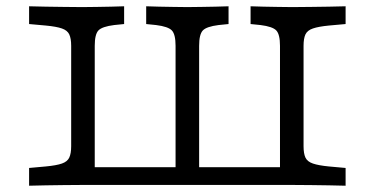

<svg xmlns="http://www.w3.org/2000/svg" viewBox="-20 -591 1192 611"><path d="M235.5 -2.4Q211.3 -2.4 182.7 -2Q154 -1.6 125.4 -1.2Q96.8 -0.8 72.6 0V-56.5L125.8 -61.3Q159.7 -64.5 177 -70.6Q194.4 -76.6 200.4 -89.5Q206.5 -102.4 206.5 -125.8V-445.2Q206.5 -468.5 200.4 -481.5Q194.4 -494.4 177 -500.4Q159.7 -506.5 125.8 -509.7L72.6 -514.5V-571Q96.8 -570.2 125.4 -569.8Q154 -569.4 182.7 -569Q211.3 -568.5 235.5 -568.5H243.5H247.6Q266.9 -568.5 289.1 -569Q311.3 -569.4 333.9 -569.8Q356.5 -570.2 375 -571V-514.5L343.5 -511.3Q304.8 -506.5 293.1 -494Q281.5 -481.5 281.5 -445.2V-58.1L279.8 -58.9H872.6L871 -58.1V-445.2Q871 -481.5 859.3 -494Q847.6 -506.5 808.9 -511.3L777.4 -514.5V-571Q796 -570.2 818.5 -569.8Q841.1 -569.4 863.7 -569Q886.3 -568.5 904.8 -568.5H908.1H916.9Q941.1 -568.5 969.8 -569Q998.4 -569.4 1027.4 -569.8Q1056.5 -570.2 1079.8 -571V-514.5L1026.6 -509.7Q993.5 -506.5 975.8 -500.4Q958.1 -494.4 952 -481.5Q946 -468.5 946 -445.2V-2.4H244.4ZM538.7 -10.5V-445.2Q538.7 -481.5 527 -494Q515.3 -506.5 476.6 -511.3L445.2 -514.5V-571Q463.7 -570.2 486.3 -569.8Q508.9 -569.4 531.5 -569Q554 -568.5 572.6 -568.5H575.8H579.8Q599.2 -568.5 621.4 -569Q643.5 -569.4 666.1 -569.8Q688.7 -570.2 707.3 -571V-514.5L675.8 -511.3Q637.1 -506.5 625.4 -494Q613.7 -481.5 613.7 -445.2V-10.5ZM946 -125.8Q946 -102.4 952 -89.5Q958.1 -76.6 975.8 -70.6Q993.5 -64.5 1026.6 -61.3L1079.8 -56.5V0Q1056.5 -0.8 1027.4 -1.2Q998.4 -1.6 969.8 -2Q941.1 -2.4 916.9 -2.4H909.7L946 -166.1Z"/></svg>

Font: Playfair 5pt SemiExpanded Light
Style: Regular
Weight: 300
Width: 6
Designer: Claus Eggers Sørensen
Foundry: Claus Eggers Sørensen
Version: Version 2.203